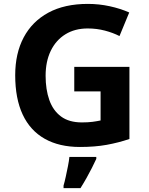

<svg xmlns="http://www.w3.org/2000/svg" viewBox="-20 -744 764 985"><path d="M361 -401H644V-31Q588 -12 527.5 -1Q467 10 390 10Q284 10 209.5 -32Q135 -74 96.5 -156Q58 -238 58 -358Q58 -470 101.5 -552Q145 -634 228 -679Q311 -724 431 -724Q488 -724 543 -712Q598 -700 643 -680L593 -559Q560 -576 518 -587Q476 -598 430 -598Q364 -598 315.5 -568Q267 -538 240.5 -483.5Q214 -429 214 -355Q214 -285 233 -231Q252 -177 293 -146.5Q334 -116 400 -116Q432 -116 454.5 -119Q477 -122 496 -126V-275H361ZM474 71Q464 93 451.5 117.5Q439 142 424.5 168Q410 194 393 221H306V208Q312 188 317.5 162Q323 136 328.5 109Q334 82 336 61H474Z"/></svg>

Font: Noto Sans Devanagari
Style: Bold
Weight: 700
Version: Version 2.003